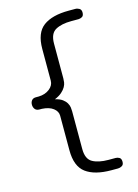

<svg xmlns="http://www.w3.org/2000/svg" viewBox="-126 -783 705 981"><g transform="rotate(-15 226.5 -292.0)"><path d="M157 -207Q157 -230 135.5 -246.5Q114 -263 76 -265H64Q47 -265 39.5 -275Q32 -285 32 -298Q32 -312 39.5 -321Q47 -330 61 -330H77Q111 -331 134 -349Q157 -367 157 -392V-560Q157 -645 203.5 -679.5Q250 -714 338 -714H373Q384 -714 394 -708Q404 -702 404 -687Q404 -670 394.5 -664.5Q385 -659 375 -659H337Q285 -659 253.5 -641.5Q222 -624 222 -571V-387Q222 -378 220.5 -366.5Q219 -355 212 -342.5Q205 -330 191 -317.5Q177 -305 153 -295Q178 -289 191.5 -279Q205 -269 212 -257Q219 -245 220.5 -233.5Q222 -222 222 -213V-13Q222 40 253.5 57.5Q285 75 337 75H375Q385 75 394.5 80.5Q404 86 404 103Q404 118 394 124Q384 130 373 130H338Q250 130 203.5 95.5Q157 61 157 -24Z"/></g></svg>

Font: Cafe24 Ssurround air
Style: Light
Weight: 300
Designer: Cafe24 thkim, hmlim, mnelim, sdjeong, hskwak & 4IRTF
Foundry: Cafe24
Version: Version 1.001